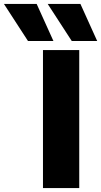

<svg xmlns="http://www.w3.org/2000/svg" viewBox="-153 -954 513 974"><path d="M65 0V-700H249V0ZM211 -746 89 -934H255L340 -746ZM-11 -746 -133 -934H33L118 -746Z"/></svg>

Font: Georama SemiExpanded
Style: Bold
Weight: 700
Width: 6
Designer: Jean-Baptiste Levee
Foundry: Production Type
Version: Version 1.001